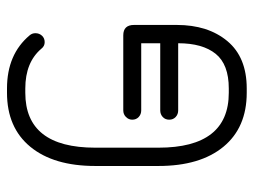

<svg xmlns="http://www.w3.org/2000/svg" viewBox="-106 -598 708 535"><g transform="rotate(-90 247.5 -330.0)"><path d="M208 -187Q197 -187 189.5 -194Q182 -201 182 -212Q182 -223 189.5 -230Q197 -237 208 -237H395V-290H208Q197 -290 189.5 -297Q182 -304 182 -315Q182 -325 189.5 -332.5Q197 -340 208 -340H417Q446 -340 446 -310V-191Q446 -104 401 -50Q356 4 269 4H257Q160 4 106.5 -61Q53 -126 53 -242V-418Q53 -534 106.5 -599Q160 -664 257 -664H269Q364 -664 417 -601Q423 -594 423 -585Q423 -574 416 -566.5Q409 -559 398 -559Q387 -559 380 -568Q342 -613 269 -613H257Q104 -613 104 -418V-242Q104 -46 257 -46H269Q336 -46 365.5 -82.5Q395 -119 395 -187Z"/></g></svg>

Font: Libertine Sup
Style: Regular
Weight: 400
Designer: Bastien Sozeau
Foundry: NBR — Bastien Sozeau
Version: Version 2.003; ttfautohint (v1.8.4.7-5d5b);gftools[0.9.33]